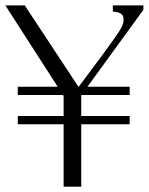

<svg xmlns="http://www.w3.org/2000/svg" viewBox="-28 -704 562 724"><path d="M39.1 -266.6H211.9V-341.8L209.5 -345.7H39.1V-377H189.5L-7.8 -683.6H65.4L267.6 -377H269Q383.3 -528.8 418.9 -582Q436.5 -607.9 438 -626Q438 -627.9 438 -629.9Q438 -645 428.7 -651.9Q417.5 -659.7 397.5 -660.2V-683.6H512.7V-667L301.8 -377H460.9V-345.7H278.8L278.3 -344.7V-266.6H460.9V-235.4H278.3V0H211.9V-235.4H39.1Z"/></svg>

Font: Buda
Style: light
Weight: 400
Version: Version 1.002